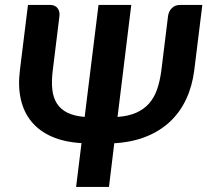

<svg xmlns="http://www.w3.org/2000/svg" viewBox="-20 -742 823 762"><path d="M178 -722.5H91L59 -463.5C53.7 -421.2 54.8 -382.8 62.5 -348.5C70.2 -314.2 84.2 -284.5 104.8 -259.5C125.2 -234.5 152.1 -214.7 185.2 -200C218.4 -185.3 257.8 -176.7 303.5 -174L282 0H412.5L433.5 -173.5C480.2 -176.2 522 -184.8 559 -199.5C596 -214.2 627.8 -234 654.5 -259C681.2 -284 702.6 -313.8 718.8 -348.2C734.9 -382.8 745.7 -421.2 751 -463.5L783 -722.5H695.5C681.5 -722.5 670.3 -718.2 662 -709.8C653.7 -701.2 648.7 -691 647 -679L620.5 -463.5C616.8 -434.8 611.2 -409.5 603.5 -387.5C595.8 -365.5 585.2 -346.8 571.5 -331.2C557.8 -315.8 540.8 -303.5 520.2 -294.5C499.8 -285.5 475.2 -280 446.5 -278L501 -722.5H371L316 -278C288 -280.3 265 -286 247 -295C229 -304 215.2 -316.2 205.5 -331.8C195.8 -347.2 189.8 -366 187.5 -388C185.2 -410 185.8 -435.2 189.5 -463.5L216 -679C217.3 -691 214.8 -701.2 208.2 -709.8C201.8 -718.2 191.7 -722.5 178 -722.5Z"/></svg>

Font: Lato
Style: Bold Italic
Weight: 700
Italic angle: -7°
Designer: Lukasz Dziedzic
Foundry: tyPoland Lukasz Dziedzic
Version: Version 2.007; 2014-02-27